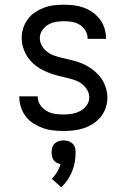

<svg xmlns="http://www.w3.org/2000/svg" viewBox="-20 -548 540 815"><path d="M249 8Q227 8 205 5.5Q183 3 162 -4.5Q141 -12 122 -24Q103 -36 89.5 -53.5Q76 -71 69 -92.5Q62 -114 62 -136V-139H140V-138Q140 -119 150.5 -103Q161 -87 177 -77.5Q193 -68 211.5 -65Q230 -62 249 -62Q267 -62 285.5 -65Q304 -68 320 -76.5Q336 -85 347.5 -100.5Q359 -116 359 -134Q359 -152 349.5 -167.5Q340 -183 326 -193Q312 -203 295.5 -208.5Q279 -214 262 -218Q245 -222 228.5 -226Q212 -230 195.5 -236Q179 -242 163.5 -249.5Q148 -257 134 -267.5Q120 -278 108.5 -291Q97 -304 89 -319.5Q81 -335 76.5 -352Q72 -369 72 -386Q72 -408 78.5 -428.5Q85 -449 98 -466.5Q111 -484 129 -496Q147 -508 167 -515.5Q187 -523 208.5 -525.5Q230 -528 251 -528Q273 -528 294 -525.5Q315 -523 335.5 -515.5Q356 -508 373.5 -495.5Q391 -483 404 -466Q417 -449 423.5 -428Q430 -407 430 -386V-383H352V-384Q352 -402 343 -417.5Q334 -433 319 -442.5Q304 -452 286.5 -455Q269 -458 251 -458Q234 -458 216.5 -455Q199 -452 184 -443Q169 -434 159 -419Q149 -404 149 -386Q149 -369 158 -353.5Q167 -338 181 -327.5Q195 -317 211.5 -311.5Q228 -306 245 -302Q262 -298 279 -294Q296 -290 312.5 -284.5Q329 -279 344.5 -271Q360 -263 373.5 -252.5Q387 -242 399 -229Q411 -216 419 -200.5Q427 -185 431.5 -168Q436 -151 436 -134Q436 -112 429 -91Q422 -70 408 -52.5Q394 -35 375.5 -23Q357 -11 336 -4Q315 3 293 5.5Q271 8 249 8ZM240 247 200 211Q213 198 222.5 182Q232 166 237 149Q229 147 221 143Q213 139 208 132Q203 125 201 116Q199 107 199 99Q199 88 202 78Q205 68 212.5 61Q220 54 230 51Q240 48 250 48Q260 48 270 51Q280 54 287.5 61Q295 68 298 78Q301 88 301 99Q301 119 297.5 139.5Q294 160 286 179.5Q278 199 266.5 216Q255 233 240 247Z"/></svg>

Font: Iosevka Algr
Style: Regular
Weight: 400
Monospace: yes
Designer: Belleve Invis
Foundry: Belleve Invis
Version: Version 26.0.2; ttfautohint (v1.8.3)